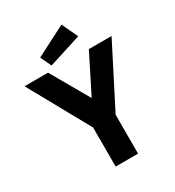

<svg xmlns="http://www.w3.org/2000/svg" viewBox="-193 -926 948 1039"><g transform="rotate(-30 281.5 -406.0)"><path d="M195 -647 399 -712 352 -812 163 -715ZM222 0H362V-243L556 -623H414L295 -386L159 -623H12L222 -244Z"/></g></svg>

Font: Inconsolata SemiExpanded Black
Style: Regular
Weight: 900
Width: 6
Monospace: yes
Designer: Raph Levien, Cyreal, Brenton Simpson
Foundry: Raph Levien, Cyreal, Google
Version: Version 3.100